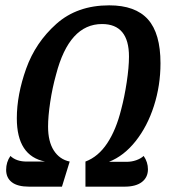

<svg xmlns="http://www.w3.org/2000/svg" viewBox="-20 -700 650 719"><path d="M3 -64Q3 -93 19 -116Q41 -95 80 -95H149Q43 -116 43 -257Q43 -345 78 -443Q113 -541 191 -610.5Q269 -680 389 -680Q487 -680 534 -627.5Q581 -575 581 -463Q581 -380 556.5 -303.5Q532 -227 488 -171.5Q444 -116 388 -94H454Q473 -94 490 -100Q507 -106 518 -116Q534 -93 534 -66Q534 -36 511.5 -18.5Q489 -1 446 -1H300V-95Q348 -113 381.5 -163.5Q415 -214 434 -291Q446 -336 454.5 -392Q463 -448 463 -488Q463 -610 362 -610Q239 -610 190 -421Q176 -371 168 -317.5Q160 -264 160 -226Q160 -170 181.5 -136.5Q203 -103 241 -95L212 -1H89Q46 -1 24.5 -17.5Q3 -34 3 -64Z"/></svg>

Font: Sansita SW
Style: Italic
Weight: 400
Italic angle: -11°
Designer: Pablo Cosgaya
Foundry: Omnibus-Type
Version: Version 1.000